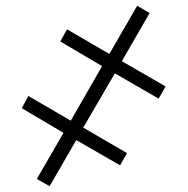

<svg xmlns="http://www.w3.org/2000/svg" viewBox="-20 -646 649 662"><path d="M107 -29 199 -188 55 -273 78 -315 224 -230 332 -418 188 -503 211 -545 357 -460 453 -626 496 -601 400 -435 551 -348 527 -306 376 -393 267 -206 418 -118 394 -76 243 -163 151 -4Z"/></svg>

Font: Noto Serif Light
Style: Regular
Weight: 300
Designer: Monotype Design Team
Foundry: Monotype Imaging Inc.
Version: Version 1.001